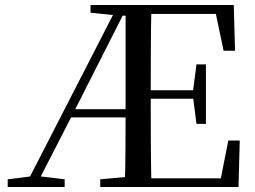

<svg xmlns="http://www.w3.org/2000/svg" viewBox="-20 -752 1027 772"><path d="M482 0Q484 -80 484.5 -158Q485 -236 485 -306V-732H589Q587 -648 586.5 -561.5Q586 -475 586 -382V-358Q586 -259 586.5 -172Q587 -85 589 0ZM11 0V-31L114 -44H132L240 -31V0ZM770 -254 756 -364V-385L770 -493H808V-254ZM879 -548 848 -696H536V-732H920L925 -548ZM536 0V-35H868L898 -187H944L939 0ZM344 -701V-732H536V-689H459ZM383 0V-31L524 -44H536V0ZM79 0 455 -732H495L274 -296L122 0ZM249 -280 255 -313H537V-280ZM536 -355V-389H778V-355Z"/></svg>

Font: Noto Serif KR ExtraLight Medium
Style: Regular
Weight: 500
Version: Version 2.002-H1;hotconv 1.1.0;makeotfexe 2.6.0